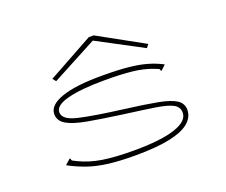

<svg xmlns="http://www.w3.org/2000/svg" viewBox="-113 -856 1227 1042"><g transform="rotate(-20 500.0 -335.0)"><path d="M504 10Q415 10 351 2Q287 -6 235.5 -23.5Q184 -41 132 -69L164 -97L168 -92Q168 -83 174.5 -80.5Q181 -78 195 -70Q254 -41 326 -29.5Q398 -18 505 -18Q663 -18 744 -45Q825 -72 825 -121Q825 -154 794.5 -170.5Q764 -187 696 -197.5Q628 -208 514 -223Q398 -239 320.5 -253Q243 -267 205 -289.5Q167 -312 167 -351Q167 -403 249.5 -431.5Q332 -460 486 -459Q572 -459 632 -453Q692 -447 737.5 -434Q783 -421 823 -400L802 -380L794 -373L790 -378Q790 -386 783 -388Q776 -390 761 -397Q709 -417 645.5 -424Q582 -431 490 -431Q351 -431 273.5 -411Q196 -391 196 -351Q196 -308 280 -288.5Q364 -269 528 -248Q647 -233 718.5 -219.5Q790 -206 822 -185Q854 -164 854 -127Q854 -86 819 -55Q784 -24 707 -7Q630 10 504 10ZM238 -516 223 -535 486 -680H514L777 -535L762 -516L500 -655Z"/></g></svg>

Font: Inconsolata UltraExpanded ExtraLight
Style: Regular
Weight: 200
Width: 9
Monospace: yes
Designer: Raph Levien, Cyreal, Brenton Simpson
Foundry: Raph Levien, Cyreal, Google
Version: Version 3.001; ttfautohint (v1.8.2.53-6de2)